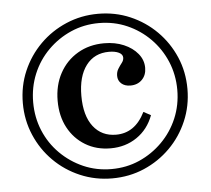

<svg xmlns="http://www.w3.org/2000/svg" viewBox="-48 -683 818 746"><g transform="rotate(-5 360.5 -310.0)"><path d="M360.5 11.3Q294.4 11.3 235.9 -13.7Q177.4 -38.7 133.5 -82.7Q89.5 -126.6 64.5 -185.1Q39.5 -243.5 39.5 -309.7Q39.5 -376.6 64.5 -434.7Q89.5 -492.7 133.5 -536.7Q177.4 -580.6 235.9 -605.6Q294.4 -630.6 360.5 -630.6Q427.4 -630.6 485.5 -605.6Q543.5 -580.6 587.5 -536.7Q631.5 -492.7 656.5 -434.7Q681.5 -376.6 681.5 -309.7Q681.5 -243.5 656.5 -185.1Q631.5 -126.6 587.5 -82.7Q543.5 -38.7 485.5 -13.7Q427.4 11.3 360.5 11.3ZM364.5 -105.6Q308.9 -105.6 266.1 -131.5Q223.4 -157.3 199.2 -202.4Q175 -247.6 175 -307.3Q175 -367.7 200.4 -414.5Q225.8 -461.3 271 -487.9Q316.1 -514.5 374.2 -514.5Q416.9 -514.5 450.8 -500Q484.7 -485.5 504.8 -460.9Q525 -436.3 525 -405.6Q525 -377.4 507.7 -359.7Q490.3 -341.9 462.1 -341.9Q440.3 -341.9 427 -353.6Q413.7 -365.3 413.7 -383.9Q413.7 -399.2 421 -410.9Q428.2 -422.6 435.9 -432.3Q443.5 -441.9 443.5 -452.4Q443.5 -465.3 428.6 -472.6Q413.7 -479.8 390.3 -479.8Q333.1 -479.8 300.8 -437.1Q268.5 -394.4 268.5 -318.5Q268.5 -241.1 301.2 -198.8Q333.9 -156.5 390.3 -156.5Q426.6 -156.5 454.8 -175.8Q483.1 -195.2 503.2 -235.5L531.5 -220.2Q511.3 -166.1 466.9 -135.9Q422.6 -105.6 364.5 -105.6ZM360.5 -25Q419.4 -25 469.8 -47.2Q520.2 -69.4 559.3 -108.5Q598.4 -147.6 620.2 -199.2Q641.9 -250.8 641.9 -309.7Q641.9 -368.5 620.2 -420.2Q598.4 -471.8 559.7 -510.9Q521 -550 470.2 -572.2Q419.4 -594.4 360.5 -594.4Q302.4 -594.4 251.6 -572.2Q200.8 -550 161.7 -510.9Q122.6 -471.8 101.2 -420.2Q79.8 -368.5 79.8 -309.7Q79.8 -250.8 101.2 -199.2Q122.6 -147.6 161.7 -108.5Q200.8 -69.4 251.6 -47.2Q302.4 -25 360.5 -25Z"/></g></svg>

Font: Playfair 12pt Medium
Style: Regular
Weight: 500
Designer: Claus Eggers Sørensen
Foundry: Claus Eggers Sørensen
Version: Version 2.000;gftools[0.9.28]